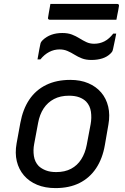

<svg xmlns="http://www.w3.org/2000/svg" viewBox="-20 -952 640 983"><path d="M340 -543Q392 -543 432 -526Q472 -509 498 -478.5Q524 -448 534 -406Q544 -364 535 -314L517 -210Q505 -140 472 -90.5Q439 -41 387 -15Q335 11 264 11Q211 11 170 -6Q129 -23 102.5 -54Q76 -85 66 -126.5Q56 -168 65 -218L84 -322Q97 -393 130 -442Q163 -491 216 -517Q269 -543 340 -543ZM333 -462Q289 -462 256.5 -445Q224 -428 203.5 -397Q183 -366 175 -322L155 -215Q149 -184 153.5 -153.5Q158 -123 178 -102Q193 -88 215 -79.5Q237 -71 268 -71Q312 -71 344 -88Q376 -105 396 -136.5Q416 -168 424 -210L444 -316Q450 -349 445.5 -380Q441 -411 421 -432Q407 -446 385.5 -454Q364 -462 333 -462ZM462 -728Q490 -728 514 -740Q538 -752 560 -780H575Q573 -769 570 -754Q567 -739 564 -725.5Q561 -712 559 -702Q558 -696 556 -691Q554 -686 546 -678Q529 -661 504 -653Q479 -645 448 -645Q420 -645 399.5 -653Q379 -661 361.5 -672Q344 -683 325.5 -691Q307 -699 285 -699Q257 -699 232 -686Q207 -673 187 -648H172Q174 -659 176.5 -673Q179 -687 181.5 -701Q184 -715 186 -723Q187 -730 189.5 -735Q192 -740 199 -747Q218 -765 243 -774Q268 -783 299 -783Q328 -783 348.5 -775Q369 -767 386.5 -756Q404 -745 422 -736.5Q440 -728 462 -728ZM238 -932H579Q585 -932 587.5 -929Q590 -926 589 -921Q587 -909 585 -897.5Q583 -886 580.5 -875Q578 -864 576 -851H235Q232 -851 229.5 -852.5Q227 -854 226 -856.5Q225 -859 226 -862Q228 -875 230 -886.5Q232 -898 234 -909Q236 -920 238 -932Z"/></svg>

Font: Rec Mono Linear
Style: Italic
Weight: 400
Italic angle: -10°
Monospace: yes
Version: Version 1.085; ttfautohint (v1.8.4.7-5d5b)